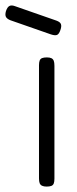

<svg xmlns="http://www.w3.org/2000/svg" viewBox="-79 -678 286 709"><path d="M93 11Q83 11 76.5 8Q70 5 67.5 -1.5Q65 -8 65 -19V-437Q65 -448 67.5 -454.5Q70 -461 76.5 -463.5Q83 -466 94 -466Q105 -466 111 -463Q117 -460 119.5 -453.5Q122 -447 122 -435V-18Q122 -7 119.5 -0.5Q117 6 110.5 8.5Q104 11 93 11ZM109 -551 -40 -603Q-53 -608 -57 -615.5Q-61 -623 -57 -637Q-52 -652 -44 -656Q-36 -660 -23 -655L129 -602Q143 -597 146 -589Q149 -581 144 -567Q139 -552 131.5 -549Q124 -546 109 -551Z"/></svg>

Font: Fredoka Light
Style: Regular
Weight: 300
Designer: Ben Nathan
Foundry: Milena B. Brandão, Ben Nathan
Version: Version 2.001